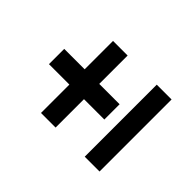

<svg xmlns="http://www.w3.org/2000/svg" viewBox="-115 -742 899 899"><g transform="rotate(-45 334.5 -292.5)"><path d="M96.2 -30.8H573.2V-128.9H96.2ZM96.2 -321.8H284.2V-187H385.3V-321.8H573.2V-418.5H385.3V-553.7H284.2V-418.5H96.2Z"/></g></svg>

Font: Raveo Medium
Style: Regular
Weight: 500
Designer: Jakub Foglar, Rasmus Andersson (Inter)
Foundry: Jakubfoglar.com
Version: Version 1.100;Glyphs 3.2.3 (3260)